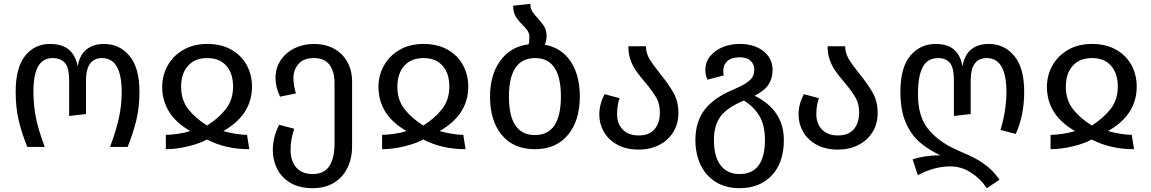

<svg xmlns="http://www.w3.org/2000/svg" viewBox="-20 -769 6027 1005"><path d="M62 -288Q62 -416 112 -477.5Q162 -539 241 -539Q303 -539 338.5 -511Q374 -483 387 -422Q396 -480 432 -509.5Q468 -539 524 -539Q606 -539 658 -476.5Q710 -414 710 -288Q710 -206 693 -137.5Q676 -69 648 0H556Q588 -86 602.5 -152Q617 -218 617 -287Q617 -465 514 -465Q430 -465 430 -346V-172L342 -162V-346Q342 -415 319.5 -440Q297 -465 255 -465Q205 -465 180 -422.5Q155 -380 155 -289Q155 -217 168.5 -151Q182 -85 214 0H123Q95 -68 78.5 -136.5Q62 -205 62 -288Z M1065 -539Q1138 -539 1191 -509Q1244 -479 1271.5 -428Q1299 -377 1299 -316Q1299 -168 1149 -83Q1180 -74 1215 -68.5Q1250 -63 1273 -63L1285 12Q1161 12 1063 -39Q1027 -18 964.5 -3Q902 12 848 12V-63Q873 -63 911 -68.5Q949 -74 976 -83Q829 -167 829 -315Q829 -374 857.5 -425.5Q886 -477 939.5 -508Q993 -539 1065 -539ZM1064 -112Q1123 -149 1161.5 -197.5Q1200 -246 1200 -316Q1200 -385 1164.5 -425Q1129 -465 1065 -465Q1000 -465 964 -424.5Q928 -384 928 -315Q928 -245 966 -197Q1004 -149 1064 -112Z M1823 -341V-4Q1823 60 1798.5 110Q1774 160 1727.5 188Q1681 216 1617 216Q1547 216 1500 188Q1453 160 1430.5 114.5Q1408 69 1408 16Q1408 -50 1441 -116L1520 -95Q1501 -40 1501 16Q1501 74 1531 108Q1561 142 1617 142Q1677 142 1704 100Q1731 58 1731 -15V-335Q1731 -394 1705 -429.5Q1679 -465 1624 -465Q1569 -465 1542.5 -434.5Q1516 -404 1516 -360Q1516 -321 1529 -280L1446 -263Q1422 -313 1422 -361Q1422 -413 1449 -453.5Q1476 -494 1522 -516.5Q1568 -539 1624 -539Q1681 -539 1726.5 -515Q1772 -491 1797.5 -446Q1823 -401 1823 -341Z M2197 -539Q2270 -539 2323 -509Q2376 -479 2403.5 -428Q2431 -377 2431 -316Q2431 -168 2281 -83Q2312 -74 2347 -68.5Q2382 -63 2405 -63L2417 12Q2293 12 2195 -39Q2159 -18 2096.5 -3Q2034 12 1980 12V-63Q2005 -63 2043 -68.5Q2081 -74 2108 -83Q1961 -167 1961 -315Q1961 -374 1989.5 -425.5Q2018 -477 2071.5 -508Q2125 -539 2197 -539ZM2196 -112Q2255 -149 2293.5 -197.5Q2332 -246 2332 -316Q2332 -385 2296.5 -425Q2261 -465 2197 -465Q2132 -465 2096 -424.5Q2060 -384 2060 -315Q2060 -245 2098 -197Q2136 -149 2196 -112Z M3015 -264Q3015 -138 2953 -63Q2891 12 2780 12Q2669 12 2607 -62Q2545 -136 2545 -263Q2545 -377 2598.5 -451Q2652 -525 2747 -537Q2751 -549 2751 -575Q2751 -594 2742 -607.5Q2733 -621 2715 -639Q2691 -663 2678.5 -684Q2666 -705 2666 -739L2756 -749Q2756 -726 2766 -709.5Q2776 -693 2796 -672Q2819 -647 2830 -628Q2841 -609 2841 -580Q2841 -555 2831 -535Q2919 -519 2967 -447.5Q3015 -376 3015 -264ZM2916 -264Q2916 -465 2781 -465Q2644 -465 2644 -263Q2644 -62 2780 -62Q2916 -62 2916 -264Z M3434 -385Q3481 -327 3506 -282Q3531 -237 3531 -178Q3531 -120 3503.5 -76.5Q3476 -33 3429 -9.5Q3382 14 3323 14Q3257 14 3210.5 -12Q3164 -38 3140.5 -79.5Q3117 -121 3117 -169Q3117 -225 3145 -276L3223 -255Q3210 -216 3210 -172Q3210 -121 3240 -90.5Q3270 -60 3323 -60Q3379 -60 3406.5 -93Q3434 -126 3434 -180Q3434 -225 3415.5 -257.5Q3397 -290 3357 -338Q3328 -372 3310.5 -396.5Q3293 -421 3281 -453.5Q3269 -486 3269 -527H3361Q3361 -492 3379 -461.5Q3397 -431 3434 -385Z M4083 -36Q4083 82 4020 149Q3957 216 3851 216Q3779 216 3726.5 183.5Q3674 151 3647 93.5Q3620 36 3620 -36Q3620 -131 3667.5 -193.5Q3715 -256 3812 -297Q3861 -318 3886 -334.5Q3911 -351 3919.5 -367Q3928 -383 3928 -406Q3928 -433 3908.5 -451Q3889 -469 3851 -469Q3809 -469 3787.5 -449.5Q3766 -430 3766 -401Q3766 -386 3768 -374L3683 -352Q3672 -376 3672 -402Q3672 -443 3696.5 -474Q3721 -505 3762 -522Q3803 -539 3851 -539Q3929 -539 3976.5 -501Q4024 -463 4024 -403Q4024 -360 4003.5 -327.5Q3983 -295 3930 -268Q4083 -192 4083 -36ZM3984 -36Q3984 -111 3956.5 -159.5Q3929 -208 3874 -243Q3786 -206 3751.5 -159.5Q3717 -113 3717 -36Q3717 51 3752 96.5Q3787 142 3851 142Q3918 142 3951 96.5Q3984 51 3984 -36Z M4477 -385Q4524 -327 4549 -282Q4574 -237 4574 -178Q4574 -120 4546.5 -76.5Q4519 -33 4472 -9.5Q4425 14 4366 14Q4300 14 4253.5 -12Q4207 -38 4183.5 -79.5Q4160 -121 4160 -169Q4160 -225 4188 -276L4266 -255Q4253 -216 4253 -172Q4253 -121 4283 -90.5Q4313 -60 4366 -60Q4422 -60 4449.5 -93Q4477 -126 4477 -180Q4477 -225 4458.5 -257.5Q4440 -290 4400 -338Q4371 -372 4353.5 -396.5Q4336 -421 4324 -453.5Q4312 -486 4312 -527H4404Q4404 -492 4422 -461.5Q4440 -431 4477 -385Z M5341 -288Q5341 -166 5297 -68L5217 -89Q5248 -192 5248 -287Q5248 -465 5145 -465Q5061 -465 5061 -348V-172L4973 -162V-348Q4973 -416 4951.5 -440.5Q4930 -465 4890 -465Q4836 -465 4810.5 -419Q4785 -373 4785 -275Q4785 -158 4839.5 -92Q4894 -26 4989 16Q5049 42 5081.5 58.5Q5114 75 5149.5 103.5Q5185 132 5212 172L5145 216Q5114 168 5063.5 135Q5013 102 4954 102Q4870 102 4784 148L4757 65Q4820 44 4902 44Q4839 14 4794 -24.5Q4749 -63 4721 -127.5Q4693 -192 4693 -288Q4693 -416 4745 -477.5Q4797 -539 4878 -539Q4938 -539 4972.5 -510.5Q5007 -482 5018 -422Q5028 -481 5063.5 -510Q5099 -539 5155 -539Q5237 -539 5289 -476.5Q5341 -414 5341 -288Z M5696 -539Q5769 -539 5822 -509Q5875 -479 5902.5 -428Q5930 -377 5930 -316Q5930 -168 5780 -83Q5811 -74 5846 -68.5Q5881 -63 5904 -63L5916 12Q5792 12 5694 -39Q5658 -18 5595.5 -3Q5533 12 5479 12V-63Q5504 -63 5542 -68.5Q5580 -74 5607 -83Q5460 -167 5460 -315Q5460 -374 5488.5 -425.5Q5517 -477 5570.5 -508Q5624 -539 5696 -539ZM5695 -112Q5754 -149 5792.5 -197.5Q5831 -246 5831 -316Q5831 -385 5795.5 -425Q5760 -465 5696 -465Q5631 -465 5595 -424.5Q5559 -384 5559 -315Q5559 -245 5597 -197Q5635 -149 5695 -112Z"/></svg>

Font: Fira GO
Style: Regular
Weight: 400
Designer: Carrois Corporate
Foundry: Carrois Corporate GbR
Version: Version 0.300